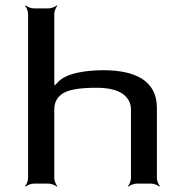

<svg xmlns="http://www.w3.org/2000/svg" viewBox="-20 -680 665 711"><path d="M363 -420C301 -420 222 -410 192 -373C187 -367 179 -361 178 -356L182 -355C183 -360 181 -372 181 -379V-629C181 -638 187 -653 192 -658L190 -660C185 -655 170 -649 161 -649H104C95 -649 80 -655 75 -660L73 -658C78 -653 84 -638 84 -629V-20C84 -11 78 4 73 9L75 11C80 6 95 0 104 0H161C170 0 185 6 190 11L192 9C187 4 181 -11 181 -20V-275C181 -302 193 -323 216 -336C239 -349 280 -355 337 -355C382 -355 414 -347 435 -332C455 -317 465 -298 465 -275V-20C465 -11 459 4 454 9L456 11C461 6 476 0 485 0H541C550 0 565 6 570 11L572 9C567 4 561 -11 561 -20V-281C561 -384 476 -420 363 -420Z"/></svg>

Font: Gamestation Storm
Style: Regular
Weight: 400
Designer: Jonas Hecksher
Foundry: Jonas Hecksher, Playtypeª, e-types AS
Version: Version 1.003